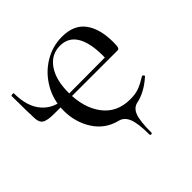

<svg xmlns="http://www.w3.org/2000/svg" viewBox="-147 -515 771 771"><g transform="rotate(-45 239.0 -129.5)"><path d="M233 5Q172 -10 138.5 -62Q105 -114 105 -180Q105 -239 133.5 -288.5Q162 -338 209 -366.5Q256 -395 310 -395Q377 -395 409 -352.5Q441 -310 441 -233Q441 -212 438.5 -205Q436 -198 429 -198H372Q373 -208 373 -226Q373 -298 349.5 -336.5Q326 -375 279 -375Q229 -375 199.5 -332.5Q170 -290 170 -218Q170 -131 211 -77Q252 -23 327 -23Q357 -23 378 -31Q399 -39 426 -56H427Q430 -56 433 -52.5Q436 -49 433 -46Q386 -4 338 6Q313 11 302.5 38.5Q292 66 292 131Q292 136 286.5 136Q281 136 281 131Q281 68 269.5 39.5Q258 11 233 5ZM1 -247Q1 -266 0 -277L-1 -369Q-1 -372 6 -372.5Q13 -373 13 -371Q13 -295 49 -254Q85 -213 144 -213L387 -214V-198H69Q30 -198 15.5 -208Q1 -218 1 -247Z"/></g></svg>

Font: Cormorant Infant
Style: Regular
Weight: 400
Designer: Christian Thalmann (Catharsis Fonts)
Foundry: Catharsis Fonts
Version: Version 4.000